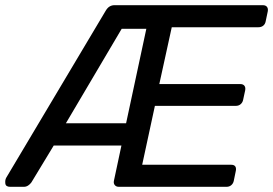

<svg xmlns="http://www.w3.org/2000/svg" viewBox="-53 -720 1052 740"><path d="M-14 0Q-31 0 -32.5 -13Q-34 -26 -29 -35L354 -678Q361 -690 369.5 -695Q378 -700 388 -700H960Q971 -700 976 -693.5Q981 -687 979 -676L971 -638Q969 -627 961.5 -621Q954 -615 943 -615H609L561 -396H873Q884 -396 889 -389.5Q894 -383 892 -372L884 -335Q882 -325 874.5 -318.5Q867 -312 856 -312H544L495 -85H838Q849 -85 853.5 -79Q858 -73 856 -62L848 -23Q846 -13 838.5 -6.5Q831 0 820 0H405Q395 0 389.5 -6.5Q384 -13 386 -23L415 -159H154L68 -17Q63 -10 55.5 -5Q48 0 39 0ZM201 -245H433L511 -609H416Z"/></svg>

Font: Rubik
Style: Italic
Weight: 400
Italic angle: -12°
Designer: Hubert and Fischer
Foundry: Hubert and Fischer
Version: Version 2.300;gftools[0.9.30]